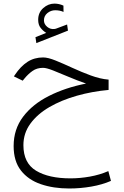

<svg xmlns="http://www.w3.org/2000/svg" viewBox="-20 -716 694 1073"><path d="M238.3 -532.2Q220.2 -543.5 206.8 -560.5Q193.4 -577.6 193.4 -605.5Q193.4 -645.5 221.4 -670.7Q249.5 -695.8 284.2 -695.8Q310.1 -695.8 334.5 -684.6L335 -649.4Q322.8 -654.8 311.3 -656.7Q299.8 -658.7 288.6 -658.7Q264.6 -658.7 245.1 -643.1Q225.6 -627.4 225.6 -602.1Q225.6 -581.1 243.9 -565.9Q262.2 -550.8 285.6 -554.2Q288.1 -554.2 290.5 -555.2Q293 -556.2 294.9 -556.6L355 -579.1L359.9 -544.9L183.1 -475.1L178.2 -508.3ZM586.9 -271V-213.4Q494.6 -205.1 409.2 -180.9Q323.7 -156.7 256.3 -117.7Q189 -78.6 149.9 -25.1Q110.8 28.3 110.8 95.2Q110.8 195.3 181.6 238Q252.4 280.8 374 280.8Q426.3 280.8 481.7 271Q537.1 261.2 585.4 240.2L600.1 294.9Q552.2 315.9 490.7 326.7Q429.2 337.4 366.7 337.4Q278.3 337.4 208 313.2Q137.7 289.1 96.9 236.8Q56.2 184.6 56.2 100.1Q56.2 6.3 109.1 -63.7Q162.1 -133.8 253.7 -179.9Q345.2 -226.1 460.9 -249Q410.2 -266.6 362.1 -287.1Q314 -307.6 276.6 -322.3Q239.3 -336.9 220.7 -336.9Q186 -336.9 161.4 -319.3Q136.7 -301.8 115.7 -275.9L106.9 -265.1L57.6 -289.1L63.5 -297.9Q95.2 -345.2 133.3 -370.1Q171.4 -395 221.2 -395Q248 -395 290.8 -377.7Q333.5 -360.4 384.3 -336.9Q435.1 -313.5 487.5 -294.2Q540 -274.9 586.9 -271Z"/></svg>

Font: Vazirmatn RD FD ExtraLight
Style: Regular
Weight: 200
Designer: Saber Rastikerdar
Foundry: Saber Rastikerdar
Version: Version 33.003